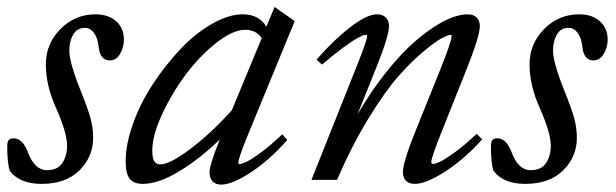

<svg xmlns="http://www.w3.org/2000/svg" viewBox="-33 -505 1730 539"><path d="M83.5 11.2Q22 11.2 -5.4 -25.4Q-12.7 -45.9 -12.7 -94.7Q-12.7 -106.9 -8.5 -111.8Q-4.4 -116.7 5.4 -116.7Q30.8 -116.7 45.9 -76.2Q64.5 -27.3 98.6 -27.3Q128.9 -27.3 142.1 -47.4Q155.3 -67.4 155.3 -96.2Q155.3 -132.3 124 -202.6Q95.7 -265.6 95.7 -324.2Q95.7 -382.3 136.7 -423.6Q177.7 -464.8 234.9 -464.8Q271.5 -464.8 293.2 -445.3Q314.9 -425.8 314.9 -393.6Q314.9 -372.6 304.2 -354Q293.5 -335.4 274.9 -335.4Q247.6 -335.4 243.7 -375Q241.2 -398.9 230.7 -412.8Q220.2 -426.8 205.6 -426.8Q183.1 -426.8 172.4 -408Q161.6 -389.2 161.6 -362.8Q161.6 -329.1 195.3 -245.6Q212.9 -202.1 220.7 -174.3Q228.5 -146.5 228.5 -118.2Q228.5 -64.9 190.2 -26.9Q151.9 11.2 83.5 11.2Z M368.2 11.2Q342.3 11.2 331.1 -3.2Q319.8 -17.6 319.8 -51.8Q319.8 -100.1 340.6 -158.2Q361.3 -216.3 396.5 -269.5Q431.6 -322.8 473.6 -367.2Q515.6 -411.6 562.3 -438.2Q608.9 -464.8 648.4 -464.8Q693.8 -464.8 714.8 -430.2L737.8 -485.4L794.4 -445.8L666 -133.8Q636.2 -62 636.2 -48.3Q636.2 -44.4 639.2 -44.4Q645.5 -44.4 658.9 -50.8Q672.4 -57.1 699.7 -77.1Q727.1 -97.2 759.3 -127.9L773.4 -112.3Q725.6 -57.1 672.4 -22Q619.1 13.2 587.9 13.2Q572.3 13.2 563.7 4.2Q555.2 -4.9 555.2 -21Q555.2 -42.5 584 -113.3Q527.3 -58.6 469.5 -23.7Q411.6 11.2 368.2 11.2ZM394.5 -82.5Q394.5 -62 399.9 -52.7Q405.3 -43.5 417 -43.5Q443.8 -43.5 502 -87.4Q560.1 -131.3 617.7 -195.3L701.7 -397.9Q685.5 -421.4 655.8 -421.4Q620.6 -421.4 574 -384.5Q527.3 -347.7 488.3 -295.4Q449.2 -243.2 421.9 -183.8Q394.5 -124.5 394.5 -82.5Z M841.3 0 968.3 -318.8Q997.6 -392.1 997.6 -403.8Q997.6 -407.2 992.7 -407.2Q987.3 -407.2 972.7 -399.4Q958 -391.6 930.7 -371.6Q903.3 -351.6 871.1 -323.7L855.5 -337.4Q902.3 -391.6 949.7 -428.2Q997.1 -464.8 1024.9 -464.8Q1041 -464.8 1050 -456.1Q1059.1 -447.3 1059.1 -431.6Q1059.1 -404.8 1023.4 -315.4L970.7 -184.1Q1006.3 -245.1 1044.9 -294.4Q1083.5 -343.8 1116.7 -374.8Q1149.9 -405.8 1181.6 -426.8Q1213.4 -447.8 1237.3 -456.3Q1261.2 -464.8 1279.8 -464.8Q1295.9 -464.8 1304.9 -456.1Q1314 -447.3 1314 -431.6Q1314 -402.8 1273.9 -303.2L1207 -135.7Q1177.7 -62 1177.7 -50.3Q1177.7 -44.9 1182.6 -44.9Q1189.5 -44.9 1203.4 -51.5Q1217.3 -58.1 1245.4 -78.6Q1273.4 -99.1 1305.2 -129.4L1320.8 -113.8Q1271.5 -59.1 1217.5 -23.9Q1163.6 11.2 1130.9 11.2Q1115.7 11.2 1106.9 2.7Q1098.1 -5.9 1098.1 -21.5Q1098.1 -49.8 1134.3 -139.2L1203.1 -310.1Q1234.9 -389.2 1234.9 -403.8Q1234.9 -407.2 1231 -407.2Q1225.6 -407.2 1208 -398.2Q1190.4 -389.2 1156.2 -360.8Q1122.1 -332.5 1085 -290.5Q1047.9 -248.5 1001 -171.9Q954.1 -95.2 913.1 0Z M1441.4 11.2Q1379.9 11.2 1352.5 -25.4Q1345.2 -45.9 1345.2 -94.7Q1345.2 -106.9 1349.4 -111.8Q1353.5 -116.7 1363.3 -116.7Q1388.7 -116.7 1403.8 -76.2Q1422.4 -27.3 1456.5 -27.3Q1486.8 -27.3 1500 -47.4Q1513.2 -67.4 1513.2 -96.2Q1513.2 -132.3 1481.9 -202.6Q1453.6 -265.6 1453.6 -324.2Q1453.6 -382.3 1494.6 -423.6Q1535.6 -464.8 1592.8 -464.8Q1629.4 -464.8 1651.1 -445.3Q1672.9 -425.8 1672.9 -393.6Q1672.9 -372.6 1662.1 -354Q1651.4 -335.4 1632.8 -335.4Q1605.5 -335.4 1601.6 -375Q1599.1 -398.9 1588.6 -412.8Q1578.1 -426.8 1563.5 -426.8Q1541 -426.8 1530.3 -408Q1519.5 -389.2 1519.5 -362.8Q1519.5 -329.1 1553.2 -245.6Q1570.8 -202.1 1578.6 -174.3Q1586.4 -146.5 1586.4 -118.2Q1586.4 -64.9 1548.1 -26.9Q1509.8 11.2 1441.4 11.2Z"/></svg>

Font: Elstob 6pt
Style: Italic
Weight: 400
Italic angle: -20°
Designer: Peter S. Baker
Version: Version 1.015